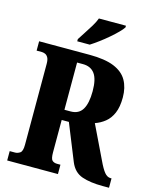

<svg xmlns="http://www.w3.org/2000/svg" viewBox="-134 -1021 897 1111"><g transform="rotate(15 314.0 -465.5)"><path d="M18 0V-56H50Q65 -56 79.5 -65.5Q94 -75 94 -114V-599Q94 -625 86.5 -637.5Q79 -650 68.5 -654Q58 -658 50 -658H18V-714H319Q413 -714 467.5 -691.5Q522 -669 546 -626.5Q570 -584 570 -525Q570 -468 554 -431Q538 -394 511 -372.5Q484 -351 452 -340L548 -141Q569 -96 585.5 -76Q602 -56 622 -56H628V0H589Q516 0 466 -17Q416 -34 393 -90L305 -308H262V-114Q262 -75 273 -65.5Q284 -56 302 -56H322V0ZM299 -369Q348 -369 370 -406Q392 -443 392 -515Q392 -587 368 -619.5Q344 -652 297 -652H262V-369ZM231 -784Q244 -805 261 -830.5Q278 -856 294 -882.5Q310 -909 318 -931H480V-921Q472 -908 452.5 -888.5Q433 -869 407.5 -847Q382 -825 355 -805Q328 -785 306 -771H231Z"/></g></svg>

Font: Noto Serif Lao ExtraCondensed Black
Style: Regular
Weight: 900
Width: 2
Designer: Monotype Design Team
Foundry: Monotype Imaging Inc.
Version: Version 2.003; ttfautohint (v1.8.4.7-5d5b)